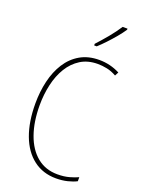

<svg xmlns="http://www.w3.org/2000/svg" viewBox="-176 -1029 826 1117"><g transform="rotate(20 237.5 -470.5)"><path d="M321 -699Q259 -699 214.5 -671Q170 -643 141 -595.5Q112 -548 98 -486.5Q84 -425 84 -358Q84 -256 111.5 -178.5Q139 -101 191.5 -58Q244 -15 318 -15Q359 -15 391 -24Q423 -33 444 -43V-18Q421 -6 388.5 2Q356 10 318 10Q237 10 178 -35Q119 -80 88 -163Q57 -246 57 -359Q57 -432 72.5 -498Q88 -564 120.5 -615Q153 -666 203 -695Q253 -724 321 -724Q389 -724 449 -693L437 -670Q407 -687 377.5 -693Q348 -699 321 -699ZM412 -944Q396 -920 373 -892.5Q350 -865 325.5 -839Q301 -813 279 -793H263V-803Q297 -840 327.5 -877Q358 -914 382 -951H412Z"/></g></svg>

Font: Noto Sans Tamil Condensed Thin
Style: Regular
Weight: 100
Width: 3
Designer: Jelle Bosma - Monotype Design Team
Foundry: Monotype Imaging Inc.
Version: Version 2.004; ttfautohint (v1.8.4.7-5d5b)